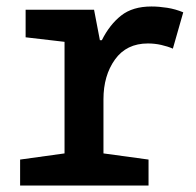

<svg xmlns="http://www.w3.org/2000/svg" viewBox="-20 -572 603 592"><path d="M42 0V-80L179 -99V-443L59 -457V-542H270L288 -448H294Q318 -496 353.5 -524Q389 -552 447 -552Q470 -552 495.5 -548Q521 -544 545 -534L513 -422Q497 -429 477 -433.5Q457 -438 436 -438Q370 -438 334.5 -388.5Q299 -339 299 -266V-99L438 -80V0Z"/></svg>

Font: Noto Sans Mono SemiCondensed SemiBold
Style: Regular
Weight: 600
Width: 4
Designer: Monotype Design Team
Foundry: Monotype Imaging Inc.
Version: Version 2.014; ttfautohint (v1.8.4.7-5d5b)